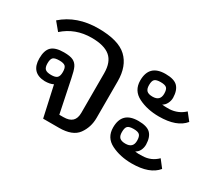

<svg xmlns="http://www.w3.org/2000/svg" viewBox="-102 -765 1125 987"><g transform="rotate(30 461.0 -272.0)"><path d="M184 -181Q165 -171 134 -171Q52 -174 52 -259Q52 -307 74 -328Q96 -349 147 -349Q184 -349 202 -340Q220 -331 229 -312Q238 -293 246 -252L286 -59H310Q345 -59 362 -75Q379 -91 379 -124V-359Q379 -425 343.5 -455Q308 -485 233 -485Q136 -485 68 -424L29 -471Q112 -544 239 -544Q358 -544 409 -496Q460 -448 460 -358V-141Q460 -85 429 -42.5Q398 0 318 0H224ZM192 -258Q192 -283 182.5 -292Q173 -301 147 -301Q120 -301 110.5 -292Q101 -283 101 -258Q101 -234 111 -224.5Q121 -215 147 -215Q172 -215 182 -224.5Q192 -234 192 -258Z M558 -420Q558 -467 582 -490.5Q606 -514 655 -514Q706 -514 727 -492.5Q748 -471 749 -427Q749 -409 740.5 -392.5Q732 -376 718 -369Q729 -367 743.5 -367Q758 -367 762 -367Q813 -370 849 -404L883 -361Q839 -307 733 -307Q664 -307 611 -333.5Q558 -360 558 -420ZM699 -422Q699 -447 689.5 -456Q680 -465 654 -465Q628 -465 618.5 -456Q609 -447 609 -422Q609 -399 619.5 -389Q630 -379 654 -379Q699 -379 699 -422ZM558 -141Q558 -188 582 -211.5Q606 -235 655 -235Q706 -235 727 -214Q748 -193 749 -149Q749 -130 741 -114Q733 -98 718 -91Q736 -87 762 -89Q813 -90 849 -126L883 -82Q839 -28 733 -28Q664 -28 611 -54.5Q558 -81 558 -141ZM699 -143Q699 -168 689.5 -177.5Q680 -187 654 -187Q628 -187 618.5 -178Q609 -169 609 -143Q609 -120 619.5 -110Q630 -100 654 -100Q699 -100 699 -143Z"/></g></svg>

Font: Pridi Light
Style: Regular
Weight: 300
Designer: Katatrad Team
Foundry: CadsonDemak
Version: Version 1.003